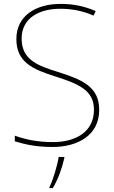

<svg xmlns="http://www.w3.org/2000/svg" viewBox="-20 -744 583 985"><path d="M489 -180C489 -298 404 -335 277 -375C174 -407 91 -437 91 -546C91 -653 183 -699 289 -699C342 -699 398 -691 460 -664L471 -687C412 -713 354 -724 291 -724C165 -724 64 -664 64 -544C64 -425 147 -389 263 -352C386 -313 462 -280 462 -181C462 -65 365 -15 252 -15C171 -15 109 -29 56 -48V-19C104 -5 158 10 250 10C380 10 489 -51 489 -180ZM310 67V61H281C275 104 250 185 234 215V221H251C279 174 298 119 310 67Z"/></svg>

Font: Noto Sans Canadian Aboriginal Thin
Style: Regular
Weight: 100
Designer: Monotype Design Team, Typotheque's Kevin King
Foundry: Monotype Imaging Inc.
Version: Version 2.004